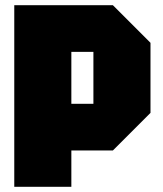

<svg xmlns="http://www.w3.org/2000/svg" viewBox="-20 -580 630 740"><path d="M35 140V-560H415L560 -415V-145L415 0H255V140ZM340 -380H255V-180H340Z"/></svg>

Font: Tektur SemiCondensed Black
Style: Regular
Weight: 900
Width: 4
Designer: Adam Jagosz
Foundry: Adam Jagosz
Version: Version 1.005;gftools[0.9.30]